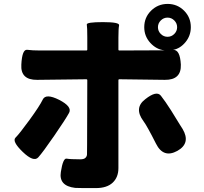

<svg xmlns="http://www.w3.org/2000/svg" viewBox="-20 -895 1040 981"><path d="M470 66Q368 66 364 65Q279 55 291 -17Q302 -88 320.5 -84.5Q339 -81 390 -81Q409 -81 416.5 -88.5Q424 -96 424.5 -105.5Q425 -115 425 -156L426 -485Q426 -490 421 -490L170 -487Q84 -486 89 -565Q93 -644 119 -640.5Q145 -637 186 -637H421Q426 -637 426 -642V-704Q426 -757 423.5 -769.5Q421 -782 506 -782Q592 -782 588.5 -765.5Q585 -749 585 -703V-642Q585 -637 590 -637L820 -638Q825 -638 820 -638Q779 -642 748 -676Q717 -710 717 -756Q717 -806 752 -840.5Q787 -875 836.5 -875Q886 -875 920.5 -840.5Q955 -806 955 -756Q955 -713 928 -680Q901 -647 864 -640Q859 -639 864 -640Q900 -643 904 -565Q907 -486 822 -487L590 -490Q585 -490 585 -485V-36Q585 11 555.5 38.5Q526 66 470 66ZM96 -119Q40 -173 59.5 -192Q79 -211 131 -282.5Q183 -354 198.5 -386.5Q214 -419 282 -385Q350 -350 333 -318.5Q316 -287 257.5 -202Q199 -117 175.5 -91Q152 -65 96 -119ZM886 -124Q815 -85 777 -161Q730 -254 713 -276Q663 -343 722 -388Q780 -434 802 -406Q824 -378 854 -331Q877 -295 899 -258L913 -236Q956 -163 886 -124ZM836 -707Q856 -707 870.5 -721.5Q885 -736 885 -756Q885 -776 870.5 -790.5Q856 -805 836 -805Q816 -805 801.5 -790.5Q787 -776 787 -756Q787 -736 801.5 -721.5Q816 -707 836 -707Z"/></svg>

Font: Resource Han Rounded JP Heavy
Style: Regular
Weight: 900
Designer: Cyano Hao (round all glyphs); Ryoko NISHIZUKA 西塚涼子 (kana, bopomofo & ideographs); Paul D. Hunt (Latin, Greek & Cyrillic)
Foundry: Cyano Hao
Version: 0.990